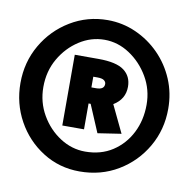

<svg xmlns="http://www.w3.org/2000/svg" viewBox="-65 -590 628 636"><g transform="rotate(10 249.5 -272.0)"><path d="M242 -17Q174 -17 118.5 -52Q63 -87 31 -145Q-1 -203 -1 -272Q-1 -342 32.5 -400Q66 -458 123 -492.5Q180 -527 248 -527Q298 -527 343 -507Q388 -487 422.5 -452Q457 -417 476.5 -371Q496 -325 496 -272Q496 -202 462.5 -144Q429 -86 371.5 -51.5Q314 -17 242 -17ZM249 -85Q302 -85 341 -110.5Q380 -136 401.5 -178.5Q423 -221 423 -273Q423 -324 398 -366.5Q373 -409 333.5 -435Q294 -461 249 -461Q204 -461 164.5 -435.5Q125 -410 100.5 -367.5Q76 -325 76 -272Q76 -221 100.5 -178.5Q125 -136 164.5 -110.5Q204 -85 249 -85ZM279 -152 240 -244H233V-157H160V-395H240Q300 -395 326 -375.5Q352 -356 352 -321Q352 -279 314 -256L358 -164ZM233 -298H249Q276 -298 276 -317Q276 -324 269.5 -329Q263 -334 247 -334H233Z"/></g></svg>

Font: Inconsolata Black
Style: Regular
Weight: 900
Monospace: yes
Designer: Raph Levien, Cyreal, Brenton Simpson
Foundry: Raph Levien, Cyreal, Google
Version: Version 3.001; ttfautohint (v1.8.2.53-6de2)